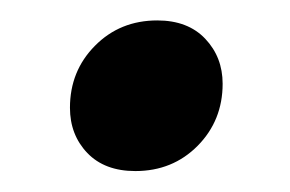

<svg xmlns="http://www.w3.org/2000/svg" viewBox="-20 -314 284 188"><path d="M134 -294Q164 -294 181 -276Q198 -258 198 -232Q198 -196 173.5 -171.2Q149 -146.5 112.5 -146.5Q82.5 -146.5 65.5 -164.2Q48.5 -182 48.5 -208.5Q48.5 -244.5 73 -269.2Q97.5 -294 134 -294Z"/></svg>

Font: Newsreader 16pt SemiBold
Style: Italic
Weight: 600
Italic angle: -17°
Designer: Hugues Gentile
Foundry: Production Type
Version: Version 1.003; ttfautohint (v1.8.3)